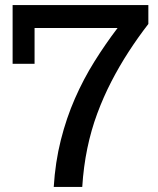

<svg xmlns="http://www.w3.org/2000/svg" viewBox="-20 -741 626 761"><path d="M193 0Q199 -98 221 -185.5Q243 -273 277 -350.5Q311 -428 354.5 -497.5Q398 -567 446 -630H117V-488H30V-721H568V-646Q527 -593 490 -536Q453 -479 421.5 -418Q390 -357 365.5 -291Q341 -225 326 -152.5Q311 -80 306 0Z"/></svg>

Font: Mona Sans SemiExpanded Medium
Style: Regular
Weight: 500
Width: 6
Designer: Deni Anggara
Foundry: GitHub
Version: Version 2.000